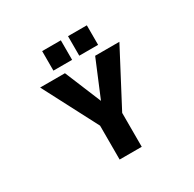

<svg xmlns="http://www.w3.org/2000/svg" viewBox="-199 -1165 1398 1381"><g transform="rotate(-30 500.0 -475.0)"><path d="M318.4 -790V-952.1H473.6V-790ZM533.2 -790V-952.1H689.5V-790ZM505.9 -430.7 631.8 -732.4H833L594.7 -279.3V2H411.1V-279.3L174.8 -732.4H380.9Z"/></g></svg>

Font: Gen Shin Gothic Monospace Heavy
Style: Bold
Weight: 800
Designer: [Source Han Sans]
Ryoko NISHIZUKA  (kana & ideographs); Paul D. Hunt (Latin, Greek & Cyrillic); Wenlong ZHANG  (bopomofo
Version: Version 1.002.20150607